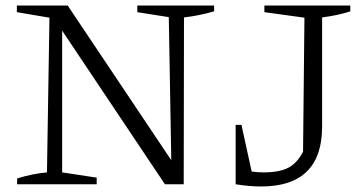

<svg xmlns="http://www.w3.org/2000/svg" viewBox="-20 -667 1316 695"><path d="M477 -647H755V-626Q700 -610 646 -604L645 0H577L205 -556V-43L330 -24V0H42V-21Q96 -38 150 -43L159 -603L41 -623V-647H225L600 -87L591 -605L477 -623ZM833 0V-215H854L891 -46Q914 -43 933 -43Q992 -43 1024 -60Q1056 -77 1077 -118L1082 -603L937 -623V-647H1248V-626Q1227 -619 1202 -613.5Q1177 -608 1146 -604V-209Q1146 8 925 8Q904 8 881 6Q858 4 833 0Z"/></svg>

Font: Piazzolla SC Light
Style: Regular
Weight: 300
Designer: Juan Pablo del Peral
Foundry: Huerta Tipografica
Version: Version 1.330